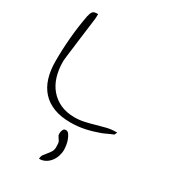

<svg xmlns="http://www.w3.org/2000/svg" viewBox="-197 -664 897 1011"><g transform="rotate(30 251.0 -158.5)"><path d="M24.4 -240.2Q24.4 -313.5 30.8 -384.8Q37.1 -456.1 50.8 -528.3Q53.7 -540 56.6 -547.4Q59.6 -554.7 64 -559.1Q68.4 -563.5 75.7 -564.9Q83 -566.4 94.7 -566.4Q94.7 -562.5 94.7 -551.3Q94.7 -540 93.8 -537.1Q92.8 -530.3 90.3 -509.3Q87.9 -488.3 84 -460Q80.1 -431.6 76.2 -400.4Q72.3 -369.1 68.8 -340.8Q65.4 -312.5 62.5 -291.5Q59.6 -270.5 59.6 -263.7V-255.9Q59.6 -209 71.8 -168.5Q84 -127.9 109.4 -97.7Q134.8 -67.4 171.9 -50.3Q209 -33.2 258.8 -33.2Q288.1 -33.2 316.9 -39.6Q345.7 -45.9 374 -54.2Q402.3 -62.5 430.2 -69.3Q458 -76.2 486.3 -76.2H494.1L486.3 -59.6Q485.4 -59.6 478.5 -56.6Q471.7 -53.7 461.9 -49.3Q452.1 -44.9 442.4 -40.5Q432.6 -36.1 425.8 -33.2Q383.8 -17.6 341.3 -8.3Q298.8 1 252.9 1Q194.3 1 151.4 -15.6Q108.4 -32.2 80.1 -63.5Q51.8 -94.7 38.1 -139.2Q24.4 -183.6 24.4 -240.2ZM253.9 150.4Q253.9 136.7 252.9 128.4Q252 120.1 249 115.2Q246.1 110.4 242.2 105Q238.3 99.6 233.4 90.8Q233.4 89.8 232.9 84.5Q232.4 79.1 232.4 78.1Q232.4 68.4 237.3 57.6Q242.2 46.9 253.9 46.9Q264.6 46.9 272.5 57.6Q280.3 68.4 286.1 83.5Q292 98.6 294.4 114.7Q296.9 130.9 296.9 142.6Q296.9 162.1 290.5 181.2Q284.2 200.2 272.5 215.3Q260.7 230.5 244.1 239.7Q227.5 249 206.1 249Q206.1 233.4 213.9 222.7Q221.7 211.9 230.5 201.7Q239.3 191.4 246.6 179.7Q253.9 168 253.9 150.4Z"/></g></svg>

Font: Zeyada
Style: Regular
Weight: 400
Version: Version 1.002 2010